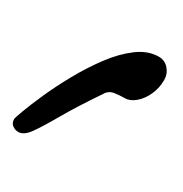

<svg xmlns="http://www.w3.org/2000/svg" viewBox="-165 -463 519 544"><g transform="rotate(30 94.0 -191.0)"><path d="M-35 1Q-45 1 -54 -5.5Q-63 -12 -63 -25Q-63 -29 -53 -56Q-43 -83 -25 -123.5Q-7 -164 18 -209Q43 -254 72.5 -293.5Q102 -333 135.5 -358Q169 -383 204 -383Q224 -383 237 -368Q250 -353 250 -333Q250 -307 239.5 -284Q229 -261 212.5 -247Q196 -233 179 -233Q163 -233 146 -230.5Q129 -228 120 -213Q72 -142 44.5 -94Q17 -46 0 -22.5Q-17 1 -35 1Z"/></g></svg>

Font: Solitreo
Style: Regular
Weight: 400
Designer: Nathan Gross, Bryan Kirschen, Binghamton University
Foundry: Eli Heuer
Version: Version 1.100; ttfautohint (v1.8.4.7-5d5b)